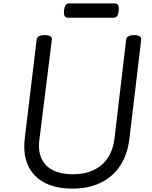

<svg xmlns="http://www.w3.org/2000/svg" viewBox="-20 -1098 903 1137"><path d="M408 19Q335 19 278.5 -1Q222 -21 185 -60Q148 -99 133 -154.5Q118 -210 127 -282L197 -863Q199 -877 210.5 -883.5Q222 -890 244 -890Q267 -890 278 -883.5Q289 -877 287 -862L214 -277Q204 -207 225.5 -160Q247 -113 294.5 -89.5Q342 -66 411 -66Q483 -66 535 -91Q587 -116 618.5 -163.5Q650 -211 658 -277L727 -863Q729 -877 740.5 -883.5Q752 -890 774 -890Q820 -890 816 -862L746 -273Q734 -180 690.5 -115Q647 -50 575.5 -15.5Q504 19 408 19ZM384 -993Q367 -993 362 -1004.5Q357 -1016 359 -1034Q361 -1054 367.5 -1066Q374 -1078 391 -1078H657Q676 -1078 680.5 -1065.5Q685 -1053 683 -1034Q681 -1015 674.5 -1004Q668 -993 650 -993Z"/></svg>

Font: Playwrite GB S
Style: Italic
Weight: 400
Italic angle: -7°
Designer: Veronika Burian, José Scaglione
Foundry: TypeTogether
Version: Version 1.000